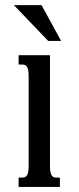

<svg xmlns="http://www.w3.org/2000/svg" viewBox="-20 -736 310 756"><path d="M176.8 -518.6V-85Q176.8 -69.8 178.2 -60.5Q179.7 -51.3 183.1 -45.9Q186.5 -40.5 191.2 -38.6Q195.8 -36.6 202.6 -36.6H215.8V0H53.2V-36.6H66.9Q73.2 -36.6 78.1 -38.6Q83 -40.5 86.4 -45.9Q89.8 -51.3 91.3 -60.5Q92.8 -69.8 92.8 -85V-433.6Q92.8 -448.7 91.3 -458Q89.8 -467.3 86.4 -472.7Q83 -478 78.1 -480Q73.2 -481.9 66.9 -481.9H53.2V-518.6ZM220.7 -574.7H169.9L34.7 -715.8H143.6Z"/></svg>

Font: Arian Grqi
Style: Regular
Weight: 400
Designer: Ruben Hakobyan (Tarumian)
Foundry: Ruben Hakobyan (Tarumian)
Version: Version 1.003